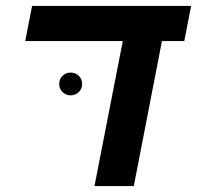

<svg xmlns="http://www.w3.org/2000/svg" viewBox="-20 -626 663 646"><path d="M524.9 -487.8 430.2 0H297.9L393.1 -487.8H64.9L87.9 -606H623L600.1 -487.8ZM179.2 -344.2Q179.2 -359.9 190.4 -370.8Q201.7 -381.8 217.3 -381.8Q233.9 -381.8 245.1 -370.8Q256.3 -359.9 256.3 -344.2Q256.3 -327.1 245.1 -316.2Q233.9 -305.2 217.3 -305.2Q201.7 -305.2 190.4 -316.2Q179.2 -327.1 179.2 -344.2Z"/></svg>

Font: Arimo
Style: Bold Italic
Weight: 700
Italic angle: -12°
Designer: Steve Matteson
Foundry: Monotype Imaging Inc.
Version: Version 1.33